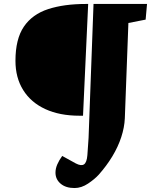

<svg xmlns="http://www.w3.org/2000/svg" viewBox="-20 -720 784 969"><path d="M421 63Q423 34 424.5 12.5Q426 -9 427 -24L452 -700H722L715 -621L628 -604L610 -123Q608 -77 592 -28Q576 21 547 69Q518 117 478 162Q458 184 424.5 206.5Q391 229 356 229Q312 229 286 207Q260 185 260 151Q260 131 269 110Q278 89 294 67L363 105Q390 119 404 109.5Q418 100 421 63ZM399 -136H381Q281 -136 208.5 -169.5Q136 -203 97 -265.5Q58 -328 58 -413Q58 -523 100.5 -585.5Q143 -648 223 -674Q303 -700 413 -700H425Z"/></svg>

Font: Literata Black
Style: Italic
Weight: 900
Italic angle: -2°
Designer: Latin by Veronika Burian and Jose Scaglione. Greek by Irene Vlachou. Cyrillic by Vera Evstafieva
Foundry: TypeTogether
Version: Version 3.002